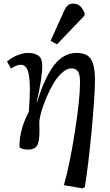

<svg xmlns="http://www.w3.org/2000/svg" viewBox="-20 -817 610 1067"><path d="M335 -753.9Q344.7 -776.4 356 -786.6Q367.2 -796.9 386.2 -796.9Q411.1 -796.9 425.3 -783.2Q439.5 -769.5 450.2 -744.1L449.2 -730L296.9 -570.8L261.2 -589.8ZM96.2 -457Q71.8 -457 41 -436L19 -475.1Q45.4 -497.6 76.9 -510.3Q108.4 -522.9 136.2 -522.9Q171.9 -522.9 193.4 -507.8Q214.8 -492.7 214.8 -451.2Q214.8 -383.8 184.1 -250L186 -249Q229 -388.7 281.5 -455.8Q334 -522.9 404.8 -522.9Q464.8 -522.9 486.3 -486.8Q507.8 -450.7 507.8 -375Q507.8 -291.5 489.7 -96.4Q471.7 98.6 451.2 223.1L439 230L335 211.9Q366.2 105.5 395.5 -80.6Q424.8 -266.6 424.8 -359.9Q424.8 -403.3 413.1 -420.2Q401.4 -437 377 -437Q352.1 -437 325.7 -413.6Q299.3 -390.1 278.1 -354.5Q256.8 -318.8 239.3 -277.8Q221.7 -236.8 210.9 -200.4Q200.2 -164.1 198.2 -141.1Q199.7 -102.5 199 -73.5Q198.2 -44.4 193.1 -24.9Q188 -5.4 174.1 4.4Q160.2 14.2 134.8 14.2Q119.1 14.2 105.2 10.3Q91.3 6.3 87.9 0Q87.9 -97.7 140.1 -195.8Q146 -267.6 146 -321.8Q146 -364.7 141.6 -393.6Q137.2 -422.4 129.4 -435.3Q121.6 -448.2 114 -452.6Q106.4 -457 96.2 -457Z"/></svg>

Font: Literata Book Medium
Style: Italic
Weight: 500
Italic angle: -3°
Designer: Latin by Veronika Burian and Jose Scaglione. Greek by Irene Vlachou. Cyrillic by Vera Evstafieva
Foundry: TypeTogether
Version: Version 1.003;PS 001.003;hotconv 1.0.88;makeotf.lib2.5.64775